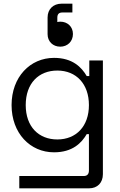

<svg xmlns="http://www.w3.org/2000/svg" viewBox="-20 -825 655 1045"><path d="M308 -571C347 -571 377 -599 377 -640C377 -681 346 -707 309 -707C301 -707 296 -706 292 -705V-729C292 -748 301 -757 319 -757H374V-805H315C270 -805 239 -775 239 -730V-639C239 -599 268 -571 308 -571ZM466 -496V-411H452C424 -459 375 -510 274 -510C144 -510 43 -406 43 -253C43 -100 144 4 274 4C375 4 424 -47 452 -95H464V103C464 123 454 133 436 133H85V200H465C510 200 540 170 540 123V-496ZM292 -66C191 -66 120 -135 120 -253C120 -372 191 -441 292 -441C395 -441 464 -368 464 -253C464 -138 395 -66 292 -66Z"/></svg>

Font: Space Text
Style: Regular
Weight: 400
Designer: Florian Karsten (Space Text), Colophon Foundry (Space Mono)
Foundry: Florian Karsten
Version: Version 1.003;PS 001.003;hotconv 1.0.88;makeotf.lib2.5.64775